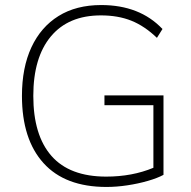

<svg xmlns="http://www.w3.org/2000/svg" viewBox="-20 -733 758 761"><path d="M402 8Q238 8 152.5 -86.5Q67 -181 67 -353Q67 -465 104.5 -545.5Q142 -626 212 -669.5Q282 -713 381 -713Q534 -713 624 -618L602 -583Q553 -630 500.5 -651Q448 -672 380 -672Q251 -672 181.5 -588.5Q112 -505 112 -353Q112 -197 184 -115Q256 -33 401 -33Q504 -33 588 -68V-316H394V-355H628V-40Q604 -27 566 -16Q528 -5 485 1.5Q442 8 402 8Z"/></svg>

Font: Nunito Sans ExtraLight
Style: Regular
Weight: 200
Designer: Vernon Adams
Foundry: Vernon Adams
Version: Version 3.006; ttfautohint (v1.8.3)